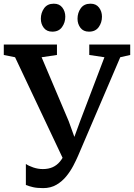

<svg xmlns="http://www.w3.org/2000/svg" viewBox="-35 -978 707 1013"><path d="M192.5 14.5Q160.5 14.5 139.2 9.5Q118 4.5 101.5 -2V-113Q115.5 -103 140.5 -94.5Q165.5 -86 191 -86Q220.5 -86 242.5 -95.8Q264.5 -105.5 281 -125.2Q297.5 -145 310.5 -175L309.5 -115L44.5 -676L-15 -688V-743H265.5V-688L184.5 -676L327.5 -338.5L377.5 -200H337L388 -339.5L516 -676L436 -688V-743H652V-688L599.5 -676L376.5 -155Q367 -133 351.8 -103.8Q336.5 -74.5 314.8 -47.8Q293 -21 262.8 -3.2Q232.5 14.5 192.5 14.5ZM240.5 -811Q211.5 -811 196 -831.2Q180.5 -851.5 180.5 -879Q180.5 -910.5 197.8 -934.5Q215 -958.5 248.5 -958.5H249.5Q278.5 -958.5 294 -938Q309.5 -917.5 309.5 -890Q309.5 -859 292.2 -835Q275 -811 241.5 -811ZM434 -811Q405 -811 389.5 -831.2Q374 -851.5 374 -879Q374 -910.5 391.2 -934.5Q408.5 -958.5 442 -958.5H443Q472 -958.5 487.5 -938Q503 -917.5 503 -890Q503 -859 485.8 -835Q468.5 -811 435 -811Z"/></svg>

Font: Merriweather 20pt SemiBold
Style: Regular
Weight: 600
Version: Version 2.100